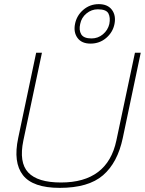

<svg xmlns="http://www.w3.org/2000/svg" viewBox="-20 -899 701 929"><path d="M418 -688Q375 -688 355 -715.5Q335 -743 343 -783Q351 -824 383 -851.5Q415 -879 458 -879Q501 -879 521.5 -851.5Q542 -824 534 -783Q526 -743 494 -715.5Q462 -688 418 -688ZM423 -713Q454 -713 478 -733Q502 -753 509 -783Q515 -814 504.5 -834Q494 -854 453 -854Q423 -854 398.5 -834Q374 -814 368 -783Q361 -753 373 -733Q385 -713 423 -713ZM269 10Q139 10 91 -51.5Q43 -113 68 -231L155 -644H183L93 -219Q71 -113 116.5 -64.5Q162 -16 275 -16Q500 -16 543 -219L633 -644H661L574 -231Q549 -112 478.5 -51Q408 10 269 10Z"/></svg>

Font: Kanit Thin
Style: Italic
Weight: 250
Italic angle: -12°
Designer: Katatrad Team
Foundry: CadsonDemak
Version: Version 2.000; ttfautohint (v1.8.3)